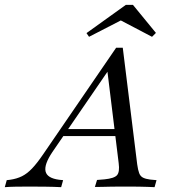

<svg xmlns="http://www.w3.org/2000/svg" viewBox="-90 -774 707 794"><path d="M126.6 -145.2Q91.9 -93.5 98.4 -65.3Q104.8 -37.1 154.8 -30.6L171 -29L162.9 0Q132.3 -1.6 97.2 -2Q62.1 -2.4 30.6 -2.4Q0.8 -2.4 -24.6 -2Q-50 -1.6 -70.2 0L-62.1 -29L-48.4 -30.6Q-20.2 -34.7 0.8 -45.2Q21.8 -55.6 42.3 -77Q62.9 -98.4 88.7 -136.3L390.3 -576.6H417.7L477.4 -94.4Q480.6 -71 485.5 -58.1Q490.3 -45.2 501.2 -39.5Q512.1 -33.9 530.6 -31.5L557.3 -29L549.2 0Q536.3 -0.8 520.6 -1.2Q504.8 -1.6 488.3 -2Q471.8 -2.4 454.8 -2.4H451.6H447.6Q427.4 -2.4 406.9 -2.4Q386.3 -2.4 367.3 -2Q348.4 -1.6 331.9 -1.2Q315.3 -0.8 302.4 -0.8L311.3 -29.8L341.9 -32.3Q382.3 -36.3 394 -49.6Q405.6 -62.9 400.8 -99.2L353.2 -487.1L369.4 -499.2ZM161.3 -211.3 180.6 -240.3H421L424.2 -211.3ZM278.2 -621.8 267.7 -637.1 430.6 -754H459.7L554.8 -637.9L538.7 -621.8L391.1 -699.2L437.9 -704Z"/></svg>

Font: Playfair 5pt SemiExpanded Light Light
Style: Italic
Weight: 300
Italic angle: -15.6°
Version: Version 2.203